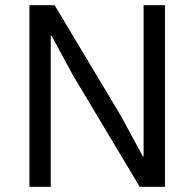

<svg xmlns="http://www.w3.org/2000/svg" viewBox="-20 -718 747 738"><path d="M517 0H614V-698H532V-117H529L445 -272L190 -698H93V0H175V-581H178L262 -426Z"/></svg>

Font: IBMKR
Style: Regular
Weight: 400
Designer: Mike Abbink; Paul van der Laan; Pieter van Rosmalen; Wujin Sim; Chorong Kim; Dohee Lee;
Foundry: Sandoll Inc.
Version: Version 1.002